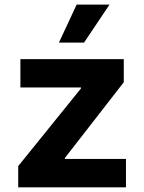

<svg xmlns="http://www.w3.org/2000/svg" viewBox="-20 -797 612 817"><path d="M57.5 0H516V-120.7H256V-124.6L506.7 -447.1V-545.5H66.8V-424.7H324.6V-420.8L57.5 -90.2ZM230.8 -615.8H337.7L446 -777.3H306.1Z"/></svg>

Font: Inter-Hewn
Style: Bold
Weight: 700
Designer: Rasmus Andersson
Foundry: rsms
Version: Version 3.012;git-f93a4a705